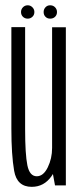

<svg xmlns="http://www.w3.org/2000/svg" viewBox="-20 -701 301 726"><path d="M188 0H229V-598H177V-60ZM75 -598.5H23V-214.5Q23 -115.5 33.5 -55Q44 5.5 100 5.5Q146.5 5.5 174.8 -34.8Q203 -75 203 -124.5L177 -141.5Q177 -101.5 160.5 -68Q144 -34.5 119 -34.5Q92 -34.5 83.5 -76Q75 -117.5 75 -212.5ZM85 -630.5Q95 -630.5 102.5 -637.5Q110 -644.5 110 -655.5Q110 -666 102.5 -673.5Q95 -681 85 -681Q74 -681 66.8 -673.5Q59.5 -666 59.5 -655.5Q59.5 -644.5 66.8 -637.5Q74 -630.5 85 -630.5ZM169.5 -630.5Q181 -630.5 188.2 -637.5Q195.5 -644.5 195.5 -655.5Q195.5 -666 188.2 -673.5Q181 -681 169.5 -681Q159 -681 152 -673.5Q145 -666 145 -655.5Q145 -644.5 152 -637.5Q159 -630.5 169.5 -630.5Z"/></svg>

Font: Anybody ExtraCondensed Light
Style: Regular
Weight: 300
Width: 2
Version: Version 1.113;gftools[0.9.25]